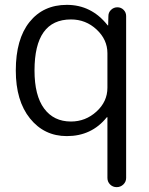

<svg xmlns="http://www.w3.org/2000/svg" viewBox="-20 -550 614 790"><path d="M272 -470Q122 -470 122 -260Q122 -157 161.5 -103.5Q201 -50 272 -50Q332 -50 377 -91Q422 -132 422 -189V-331Q422 -387 377.5 -428.5Q333 -470 272 -470ZM255 10Q162 10 103.5 -62.5Q45 -135 45 -260Q45 -389 101.5 -459.5Q158 -530 255 -530Q356 -530 422 -447L424 -445Q425 -445 425 -446L426 -484Q426 -499 437 -509.5Q448 -520 463 -520Q478 -520 488.5 -509.5Q499 -499 499 -484V182Q499 198 487.5 209Q476 220 460 220Q444 220 433 209Q422 198 422 182V-67Q422 -68 421 -68Q420 -68 419 -67Q357 10 255 10Z"/></svg>

Font: Rounded Mplus 1c
Style: Regular
Weight: 400
Version: Version 1.059.20150529